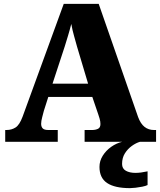

<svg xmlns="http://www.w3.org/2000/svg" viewBox="-20 -734 828 994"><path d="M7 0V-61H14Q40 -61 60.5 -74Q81 -87 97 -130L310 -714H491L695 -128Q708 -93 728.5 -77Q749 -61 777 -61H788V0H418V-61H458Q474 -61 487 -67Q500 -73 500 -92Q500 -106 495.5 -120.5Q491 -135 489 -141L458 -232H230L207 -160Q204 -148 198.5 -127.5Q193 -107 193 -93Q193 -78 201 -69.5Q209 -61 230 -61H279V0ZM252 -301H436L379 -492Q372 -518 363.5 -547.5Q355 -577 349 -610Q341 -578 332 -548.5Q323 -519 315 -493ZM653 240Q574 240 534.5 213.5Q495 187 495 130Q495 99 512 72Q529 45 556 26Q583 7 613 0H705Q684 6 662.5 21.5Q641 37 626.5 60Q612 83 612 115Q612 139 631.5 150Q651 161 681 161Q695 161 710.5 159Q726 157 744 153V224Q734 229 716.5 232.5Q699 236 681.5 238Q664 240 653 240Z"/></svg>

Font: Noto Serif Tamil Black
Style: Regular
Weight: 900
Designer: Indian Type Foundry, Tom Grace, and the Monotype Design Team
Foundry: Monotype Imaging Inc.
Version: Version 2.004; ttfautohint (v1.8.4.7-5d5b)